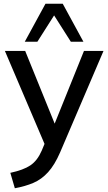

<svg xmlns="http://www.w3.org/2000/svg" viewBox="-20 -775 576 1022"><path d="M59 227 35 145Q105 130 142 105Q179 80 202 27L217 -9L6 -504H114L271 -117L427 -504H531L300 36Q271 103 236 141.5Q201 180 157.5 198.5Q114 217 59 227ZM112 -553 222 -755H314L424 -553H357L268 -693L179 -553Z"/></svg>

Font: Mulish SemiBold
Style: Regular
Weight: 600
Designer: Vernon Adams
Foundry: Vernon Adams
Version: Version 3.603; ttfautohint (v1.8.3)